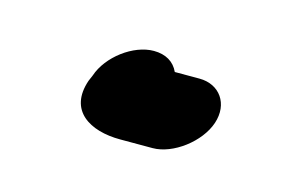

<svg xmlns="http://www.w3.org/2000/svg" viewBox="-34 -149 322 218"><g transform="rotate(15 127.0 -39.5)"><path d="M67 -48 64 -41C51 -3 80 14 116 14H154C178 14 207 -8 215 -32C223 -56 209 -76 185 -76H156C151 -87 141 -93 127 -93C103 -93 75 -72 67 -48Z"/></g></svg>

Font: Electronic
Style: BlkSuIt
Weight: 900
Version: Version 1.011